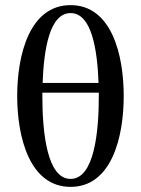

<svg xmlns="http://www.w3.org/2000/svg" viewBox="-20 -717 549 748"><path d="M47 -343C47 -183 95 11 255 11C415 11 462 -183 462 -343C462 -503 415 -697 255 -697C95 -697 47 -503 47 -343ZM145 -343V-356H365V-343C365 -202 347 -20 255 -20C163 -20 145 -202 145 -343ZM146 -394C151 -525 173 -666 255 -666C337 -666 359 -525 364 -394Z"/></svg>

Font: erewhon
Style: Regular
Weight: 400
Version: Version 1.0.0